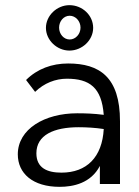

<svg xmlns="http://www.w3.org/2000/svg" viewBox="-20 -713 540 744"><path d="M249 -517C298 -517 341 -557 341 -605C341 -654 299 -693 249 -693C201 -693 158 -653 158 -605C158 -557 201 -517 249 -517ZM250 -560C227 -560 209 -581 209 -606C209 -631 227 -652 250 -652C273 -652 292 -631 292 -606C292 -581 273 -560 250 -560ZM211 11C264 11 332 -3 367 -70V0H445V-243C445 -415 365 -467 244 -467C181 -467 124 -446 81 -403L116 -357C151 -391 195 -408 239 -408C327 -408 374 -374 382 -268C344 -273 310 -274 279 -274C153 -274 49 -213 49 -115C49 -41 107 11 211 11ZM121 -119C121 -190 189 -220 285 -220C315 -220 350 -218 382 -213C376 -104 316 -44 218 -44C163 -44 121 -62 121 -119Z"/></svg>

Font: Inconsolata
Style: Regular
Weight: 400
Monospace: yes
Designer: Raph Levien, Cyreal, Brenton Simpson
Foundry: Raph Levien, Cyreal, Google
Version: Version 3.100